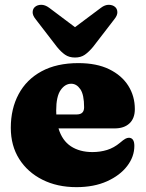

<svg xmlns="http://www.w3.org/2000/svg" viewBox="-20 -757 600 791"><path d="M535.5 -307.5Q535.5 -269.5 513.5 -248.8Q491.5 -228 452 -228H221Q236 -178 272.2 -154.2Q308.5 -130.5 361 -130.5Q392.5 -130.5 421 -139.2Q449.5 -148 474.5 -169Q488.5 -181 496.2 -185.2Q504 -189.5 511.5 -189.5Q533.5 -188.5 533.5 -156Q533.5 -111.5 503.8 -72.8Q474 -34 420.5 -10Q367 14 295 14Q215.5 14 154.5 -16.8Q93.5 -47.5 59 -102.2Q24.5 -157 24.5 -230.5Q24.5 -309 56.8 -369.2Q89 -429.5 151.2 -463.2Q213.5 -497 303 -497Q378 -497 429.8 -471.8Q481.5 -446.5 508.5 -403.8Q535.5 -361 535.5 -307.5ZM211.5 -301.5Q211.5 -293.5 212 -285.5H296Q326.5 -285.5 326.5 -315Q326.5 -367 311 -389.5Q295.5 -412 273.5 -412Q248 -412 229.8 -385.8Q211.5 -359.5 211.5 -301.5ZM363.5 -564Q346 -543 329.5 -531.5Q313 -520 289 -520Q265 -520 248.2 -531.5Q231.5 -543 214.5 -564L127.5 -677Q114 -693.5 114.5 -707Q115 -720.5 123.5 -728Q133.5 -737 149.5 -737.2Q165.5 -737.5 182.5 -725L289 -645L396 -725Q412.5 -737.5 428.5 -737.2Q444.5 -737 454.5 -728Q463 -720.5 463.5 -707Q464 -693.5 450.5 -677Z"/></svg>

Font: Fraunces 9pt S050 Black
Style: Regular
Weight: 900
Version: Version 1.000; ttfautohint (v1.8.3)